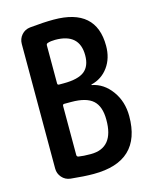

<svg xmlns="http://www.w3.org/2000/svg" viewBox="-113 -816 726 903"><g transform="rotate(-15 250.0 -365.0)"><path d="M173.8 -335.9V-97.7Q173.8 -89.8 181.6 -87.9Q205.1 -84 241.2 -84Q354.5 -84 353.5 -221.7Q353.5 -286.1 321.3 -315.4Q289.1 -344.7 215.8 -344.7H181.6Q173.8 -344.7 173.8 -335.9ZM173.8 -630.9V-446.3Q173.8 -438.5 181.6 -438.5H204.1Q274.4 -438.5 305.2 -462.9Q335.9 -487.3 335.9 -540Q335.9 -646.5 217.8 -646.5Q196.3 -646.5 181.6 -641.6Q173.8 -639.6 173.8 -630.9ZM119.1 2.9Q93.8 0 77.6 -18.6Q61.5 -37.1 61.5 -61.5V-668Q61.5 -693.4 77.6 -711.9Q93.8 -730.5 119.1 -733.4Q186.5 -740.2 235.4 -740.2Q442.4 -740.2 442.4 -557.6Q442.4 -497.1 411.6 -454.6Q380.9 -412.1 329.1 -399.4Q328.1 -399.4 328.1 -398.4Q328.1 -396.5 329.1 -396.5Q385.7 -385.7 423.8 -333.5Q461.9 -281.2 461.9 -210Q461.9 9.8 230.5 9.8Q184.6 9.8 119.1 2.9Z"/></g></svg>

Font: Rounded Mgen+ 1m medium
Style: Regular
Weight: 500
Designer: [Source Han Sans]
Ryoko NISHIZUKA  (kana & ideographs); Paul D. Hunt (Latin, Greek & Cyrillic); Wenlong ZHANG  (bopomofo
Version: Version 1.059.20150602